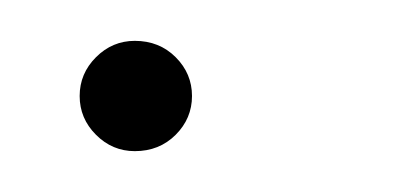

<svg xmlns="http://www.w3.org/2000/svg" viewBox="-20 -319 196 94"><path d="M46 -245Q35 -245 27 -253Q19 -261 19 -272Q19 -283 27 -291Q35 -299 46 -299Q58 -299 66 -291Q74 -283 74 -272Q74 -261 66 -253Q58 -245 46 -245Z"/></svg>

Font: Alumni Sans Thin ExtraLight
Style: Italic
Weight: 250
Italic angle: -8°
Version: Version 1.016